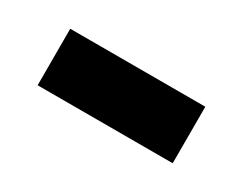

<svg xmlns="http://www.w3.org/2000/svg" viewBox="-32 -424 390 309"><g transform="rotate(30 163.5 -269.5)"><path d="M38 -217H289V-322H38Z"/></g></svg>

Font: Noto Serif Malayalam
Style: Bold
Weight: 700
Designer: Indian type Foundry, Jelle Bosma, Monotype Design Team
Foundry: Monotype Imaging Inc.
Version: Version 2.104